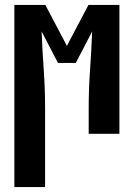

<svg xmlns="http://www.w3.org/2000/svg" viewBox="-20 -540 540 775"><path d="M38 215V-520H163L250 -355L337 -520H462V0H338V-104Q338 -181 343.5 -258.5Q349 -336 352 -413L286 -286H214L148 -413Q151 -336 156.5 -258.5Q162 -181 162 -104V215Z"/></svg>

Font: Iosevka SS18 Extrabold
Style: Regular
Weight: 800
Monospace: yes
Designer: Belleve Invis
Foundry: Belleve Invis
Version: Version 25.1.1; ttfautohint (v1.8.4)